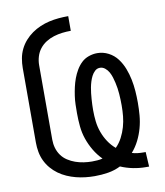

<svg xmlns="http://www.w3.org/2000/svg" viewBox="-84 -812 762 889"><g transform="rotate(-10 297.0 -367.5)"><path d="M530 8Q500 8 470 2Q440 -4 412 -16Q384 -2 353 3Q322 8 290 8Q268 8 246 5.5Q224 3 202.5 -2.5Q181 -8 160.5 -17Q140 -26 122 -39Q104 -52 89.5 -69Q75 -86 65.5 -106Q56 -126 52 -148Q48 -170 48 -192V-543Q48 -565 52 -587.5Q56 -610 66 -630.5Q76 -651 91 -668Q106 -685 124.5 -698Q143 -711 164 -720Q185 -729 207 -734Q229 -739 251.5 -741Q274 -743 297 -743V-674Q276 -674 256 -671.5Q236 -669 216.5 -663Q197 -657 179.5 -646Q162 -635 149.5 -619Q137 -603 131 -583Q125 -563 125 -543V-192Q125 -172 130.5 -153Q136 -134 147.5 -118Q159 -102 176 -91Q193 -80 211.5 -73.5Q230 -67 250 -64Q270 -61 289 -61Q302 -61 314.5 -62Q327 -63 339 -66Q317 -88 301 -115Q285 -142 275 -171Q265 -200 262 -231Q259 -262 259 -293Q259 -313 259.5 -333.5Q260 -354 263 -374.5Q266 -395 270.5 -415Q275 -435 282 -454Q289 -473 299.5 -491Q310 -509 324.5 -523Q339 -537 359 -544Q379 -551 399 -551Q427 -551 452 -538Q477 -525 493.5 -503Q510 -481 520 -455Q530 -429 535.5 -402Q541 -375 543 -347.5Q545 -320 545 -293Q545 -263 542.5 -233Q540 -203 532 -174Q524 -145 510.5 -118Q497 -91 477 -68Q490 -64 503.5 -62.5Q517 -61 531 -61H541L545 8ZM408 -104Q426 -122 438 -145Q450 -168 457 -192.5Q464 -217 466.5 -242Q469 -267 469 -293Q469 -306 468.5 -320Q468 -334 467 -347.5Q466 -361 464 -374.5Q462 -388 459 -401Q456 -414 452 -427Q448 -440 441.5 -452Q435 -464 424 -473Q413 -482 400 -482Q386 -482 376 -472.5Q366 -463 360 -451Q354 -439 350 -426Q346 -413 343.5 -400Q341 -387 339.5 -373.5Q338 -360 337 -346.5Q336 -333 335.5 -319.5Q335 -306 335 -293Q335 -267 338 -241Q341 -215 350 -190Q359 -165 373.5 -143Q388 -121 408 -104Z"/></g></svg>

Font: Iosevka QP
Style: Regular
Weight: 400
Designer: Belleve Invis
Foundry: Belleve Invis
Version: Version 20.0.0; ttfautohint (v1.8.4)